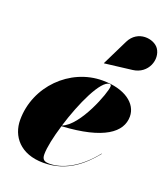

<svg xmlns="http://www.w3.org/2000/svg" viewBox="-138 -838 820 944"><g transform="rotate(20 272.0 -366.0)"><path d="M455.5 -569C535.5 -578.5 563.5 -662.5 530.5 -710.5C503.5 -749.5 414.5 -762.5 378 -688L311.5 -552.5L312 -551.5ZM189.5 -31.5C189.5 -66.5 202 -126 221.5 -189.5C438.5 -202 521.5 -266.5 521.5 -349C521.5 -416.5 452.5 -470 335.5 -470C165 -470 20 -325 20 -150C20 -65 77.5 10 198.5 10C325 10 400.5 -64 454.5 -129.5L453 -130.5C377 -34.5 293 4 228.5 4C202 4 189.5 -3.5 189.5 -31.5ZM373.5 -466C379.5 -466 381.5 -462.5 381.5 -455.5C381.5 -424 308 -225.5 222.5 -193.5C261.5 -321.5 327.5 -466 373.5 -466Z"/></g></svg>

Font: Bodoni* 96pt Fatface
Style: Italic
Weight: 900
Italic angle: -13°
Version: Version 2.3